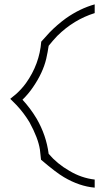

<svg xmlns="http://www.w3.org/2000/svg" viewBox="-20 -746 454 880"><path d="M207 -597Q241 -632 282 -662Q346 -707 414 -726V-686Q318 -656 243 -582Q222 -560 203 -536Q199 -508 192 -477Q177 -413 131 -346Q110 -315 83 -289Q120 -249 148 -202Q192 -126 203 -41Q242 5 298 37Q353 70 414 77V114Q344 108 273 66Q237 45 168 -14Q166 -34 163 -60Q155 -113 115 -186Q89 -229 55 -265L27 -293L56 -317Q80 -339 99 -365Q161 -452 169 -555Z"/></svg>

Font: Azad Pori Unicode
Style: Regular
Weight: 400
Designer: Abul Kalam Azad
Foundry: Lipighor Font Foundry
Version: Version 1.026;December 22, 2019;FontCreator 12.0.0.2547 64-b